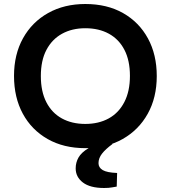

<svg xmlns="http://www.w3.org/2000/svg" viewBox="-20 -730 853 959"><path d="M406 10Q298 10 218 -35.5Q138 -81 94 -162Q50 -243 50 -351Q50 -458 95 -539Q140 -620 220.5 -665Q301 -710 406 -710Q515 -710 595 -664.5Q675 -619 719 -538Q763 -457 763 -350Q763 -243 718 -162Q673 -81 592.5 -35.5Q512 10 406 10ZM406 -111Q473 -111 523 -138.5Q573 -166 601 -220Q629 -274 629 -351Q629 -428 601.5 -481Q574 -534 524 -561.5Q474 -589 406 -589Q340 -589 290 -561.5Q240 -534 212 -481Q184 -428 184 -350Q184 -273 211.5 -219.5Q239 -166 289 -138.5Q339 -111 406 -111ZM500 209Q430 209 394 181.5Q358 154 358 111Q358 82 372 57Q386 32 422 10L464 -15H541V-10Q507 15 489.5 37.5Q472 60 472 85Q472 107 493 119.5Q514 132 565 134L563 202Q555 203 539.5 206Q524 209 500 209Z"/></svg>

Font: REM Medium
Style: Regular
Weight: 500
Designer: Octavio Pardo
Foundry: Ashler Design
Version: Version 1.005;gftools[0.9.28]